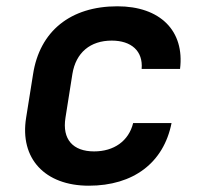

<svg xmlns="http://www.w3.org/2000/svg" viewBox="-20 -580 640 610"><path d="M262 10C404 10 500 -63 525 -189H403C389 -132 342 -99 279 -99C212 -99 177 -137 188 -206L210 -345C221 -413 267 -451 335 -451C397 -451 435 -418 430 -361H552C567 -482 489 -560 353 -560C204 -560 106 -481 85 -344L63 -206C42 -76 123 10 262 10Z"/></svg>

Font: JetBrains Mono
Style: Bold Italic
Weight: 558
Italic angle: -9°
Monospace: yes
Designer: Philipp Nurullin, Konstantin Bulenkov
Foundry: JetBrains
Version: Version 2.305